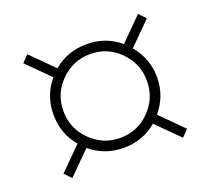

<svg xmlns="http://www.w3.org/2000/svg" viewBox="-98 -757 858 784"><g transform="rotate(-20 331.5 -365.0)"><path d="M572 -634 600 -605 504 -509Q557 -446 557 -365Q557 -284 504 -221L600 -125L572 -96L476 -192Q415 -140 332 -140Q248 -140 187 -192L91 -96L63 -125L159 -221Q107 -282 107 -365Q107 -448 159 -509L63 -605L91 -634L187 -538Q248 -590 332 -590Q415 -590 476 -538ZM203.5 -236.5Q257 -183 332 -183Q407 -183 460 -236.5Q513 -290 513 -365Q513 -440 460 -493.5Q407 -547 332 -547Q257 -547 203.5 -493.5Q150 -440 150 -365Q150 -290 203.5 -236.5Z"/></g></svg>

Font: M PLUS 1p Light
Style: Regular
Weight: 300
Version: Version 1.061